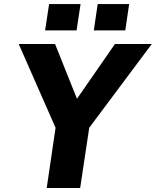

<svg xmlns="http://www.w3.org/2000/svg" viewBox="-20 -944 782 964"><path d="M214.5 0 259 -302.5 74 -723H256.5L366.5 -448L557 -723H742L428 -302.5L382.5 0ZM451 -791.5 470.5 -923.5H628.5L609 -791.5ZM206.5 -791.5 226.5 -923.5H384.5L364.5 -791.5Z"/></svg>

Font: Public Sans ExtraBold
Style: Italic
Weight: 800
Italic angle: -8°
Designer: The Public Sans project authors (U.S. Web Design System). Libre Franklin designed by Pablo Impallari and Rodrigo Fuenzal
Version: Version 1.007; ttfautohint (v1.8.1) -l 8 -r 50 -G 200 -x 14 